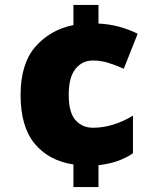

<svg xmlns="http://www.w3.org/2000/svg" viewBox="-20 -744 626 774"><path d="M377 -649Q421 -647 461 -636Q501 -625 535 -608L479 -467Q445 -482 415.5 -491Q386 -500 354 -500Q311 -500 284 -466Q257 -432 257 -362Q257 -290 284.5 -259.5Q312 -229 355 -229Q396 -229 437.5 -242Q479 -255 516 -278V-126Q488 -107 454 -95Q420 -83 377 -78V10H276V-81Q177 -96 120 -164.5Q63 -233 63 -361Q63 -487 122.5 -555.5Q182 -624 276 -643V-724H377Z"/></svg>

Font: Noto Sans Bengali UI Black
Style: Regular
Weight: 900
Designer: Jelle Bosma - Monotype Design Team
Foundry: Monotype Imaging Inc.
Version: Version 2.003; ttfautohint (v1.8.4.7-5d5b)